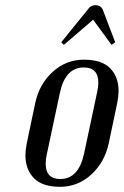

<svg xmlns="http://www.w3.org/2000/svg" viewBox="-20 -710 477 740"><path d="M437 -359Q437 -341 432 -314L399 -157Q383 -84 331.5 -37Q280 10 211.5 10Q143 10 110.5 -23.5Q78 -57 78 -112Q78 -130 83 -157L116 -314Q132 -387 183.5 -433.5Q235 -480 303.5 -480Q372 -480 404.5 -447Q437 -414 437 -359ZM359 -391Q359 -450 303 -450Q232 -450 211 -353L161 -118Q156 -96 156 -80Q156 -20 212 -20Q283 -20 304 -118L354 -353Q359 -375 359 -391ZM318 -673Q329 -690 348.5 -690Q368 -690 376 -673L424 -547L410 -537L339 -634L226 -537L216 -547Z"/></svg>

Font: Trochut
Style: Italic
Weight: 400
Italic angle: -12°
Designer: Andreu Balius
Foundry: Andreu Balius
Version: Version 1.001